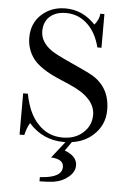

<svg xmlns="http://www.w3.org/2000/svg" viewBox="-58 -678 626 931"><g transform="rotate(5 255.5 -213.0)"><path d="M54 -208H77Q95 -112 143 -63Q191 -11 263 -11Q323 -11 361 -45Q401 -80 401 -133Q401 -216 274 -270L232 -288Q125 -332 90 -383Q60 -427 60 -480Q60 -548 105 -591Q153 -636 223 -636Q307 -636 369 -570Q392 -598 393 -625H413V-461H393Q375 -533 331 -573.5Q287 -614 228 -614Q178 -614 149 -588Q120 -562 120 -516Q120 -464 175 -425Q202 -407 269 -377Q350 -341 383 -322Q412 -304 432 -278Q467 -232 467 -163Q467 -88 411 -38Q369 -1 310 7L279 51Q340 73 340 119Q340 149 311 174Q282 199 240 206Q209 210 177 210H170V190Q170 190 170 190Q170 190 180 189Q277 182 277 131Q277 93 216 90L279 10H271Q168 10 100 -67Q86 -45 77 -7H54Z"/></g></svg>

Font: New Athena Unicode
Style: Regular
Weight: 400
Designer: J. Rusten 1997; rev. by R. Hancock 2001, 2002, rev. by D. Mastronarde 2002-2021
Foundry: GreekKeys New Athena Unicode
Version: Version 5.008